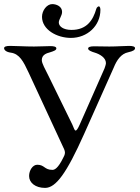

<svg xmlns="http://www.w3.org/2000/svg" viewBox="-26 -877 683 937"><path d="M230 -48C190 -48 192 -73 156 -73C133 -73 116 -45 116 -18C116 15 147 40 194 40C247 40 299 -32 384 -222L529 -547C544 -584 565 -615 600 -622C623 -627 633 -633 633 -642C633 -650 621 -653 604 -653C581 -653 545 -650 508 -650C479 -650 463 -651 433 -651C416 -651 404 -648 404 -640C404 -631 423 -624 437 -620C460 -613 491 -596 491 -569C491 -563 486 -548 484 -543L363 -269C354 -249 348 -240 343 -240C338 -240 335 -250 327 -269L212 -504C194 -541 178 -567 178 -584C178 -612 206 -618 216 -621C238 -628 249 -632 249 -641C249 -649 237 -652 220 -652C199 -652 171 -650 140 -650C94 -650 53 -653 23 -653C6 -653 -6 -650 -6 -642C-6 -633 4 -623 27 -620C69 -614 88 -578 114 -522L279 -166C285 -153 291 -143 291 -132C291 -123 286 -113 282 -106C257 -55 240 -48 230 -48ZM179 -795C179 -732 252 -692 320 -692C400 -692 464 -751 464 -829C464 -836 462 -846 456 -846C454 -846 446 -842 444 -834C428 -778 397 -731 323 -731C282 -731 261 -749 261 -767C261 -783 277 -800 277 -819C277 -846 249 -857 229 -857C202 -857 179 -825 179 -795Z"/></svg>

Font: EB Garamond SC 08
Style: Regular
Weight: 400
Version: Version 0.016